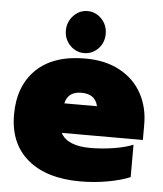

<svg xmlns="http://www.w3.org/2000/svg" viewBox="-51 -737 675 797"><g transform="rotate(5 286.0 -338.5)"><path d="M199 -604Q199 -640 223.5 -666Q248 -692 282 -692Q316 -692 340.5 -666.5Q365 -641 365 -604Q365 -567 340.5 -542Q316 -517 282 -517Q248 -517 223.5 -542.5Q199 -568 199 -604ZM15 -238Q15 -357 86 -426Q157 -495 290 -495Q374 -495 434.5 -462Q495 -429 526 -372Q557 -315 557 -244V-179H219Q246 -127 343 -127Q388 -127 437 -134.5Q486 -142 520 -156V-21Q482 -5 426.5 5Q371 15 313 15Q172 15 93.5 -51Q15 -117 15 -238ZM355 -302Q344 -352 286 -352Q230 -352 219 -302Z"/></g></svg>

Font: Readiness Black
Style: Regular
Weight: 900
Designer: Katatrad Team
Foundry: CadsonDemak
Version: Version 1.00;April 23, 2019;FontCreator 11.5.0.2425 64-bit; 